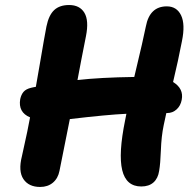

<svg xmlns="http://www.w3.org/2000/svg" viewBox="-20 -743 759 761"><path d="M139.2 -2Q93.8 -2 72.8 -33.2Q51.8 -64.5 66.9 -124Q92.8 -239.7 99.1 -277.8Q51.3 -297.9 60.1 -350.1Q64 -368.2 73.5 -379.2Q83 -390.1 103 -395Q105.5 -395.5 111.8 -397Q118.2 -398.4 122.1 -398.9Q128.4 -434.1 137.7 -488.5Q147 -543 153.3 -579.3Q159.7 -615.7 164.1 -638.2Q173.3 -683.1 194.8 -703.1Q216.3 -723.1 253.9 -723.1Q295.9 -723.1 314.5 -692.4Q333 -661.6 320.8 -600.1Q314 -566.4 302.2 -505.4Q290.5 -444.3 287.1 -425.8Q376.5 -436 512.2 -438Q549.8 -595.2 558.1 -638.2Q573.2 -717.8 641.1 -717.8Q680.7 -717.8 697.8 -682.1Q714.8 -646.5 701.2 -580.1Q686.5 -503.4 666 -418Q709 -391.6 700.2 -347.2Q695.8 -323.7 679.9 -309.3Q664.1 -294.9 642.1 -294.9H639.2Q632.8 -266.6 628.9 -247.1Q619.6 -202.6 617.7 -148.2Q615.7 -93.8 610.8 -65.9Q606.4 -36.1 588.4 -20Q570.3 -3.9 540 -3.9Q480 -3.9 464.4 -68.6Q448.7 -133.3 476.1 -267.1Q477.1 -271 478.5 -279.3Q480 -287.6 481 -292Q405.3 -288.6 256.8 -271Q222.7 -99.1 215.8 -65.9Q210 -36.1 189.7 -19Q169.4 -2 139.2 -2Z"/></svg>

Font: Shantell Sans Bouncy
Style: Bold Italic
Weight: 700
Italic angle: -11.31°
Designer: Stephen Nixon, Anya Danilova, Shantell Martin
Foundry: Arrow Type
Version: Version 1.006;[9816181b4]